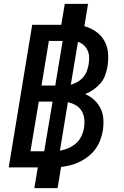

<svg xmlns="http://www.w3.org/2000/svg" viewBox="-20 -863 640 990"><path d="M277 107H157L175 0H25L146 -735H296L314 -843H434L415 -728Q448 -719 475 -700Q502 -681 518 -652.5Q534 -624 537 -589.5Q540 -555 534 -519Q530 -497 522 -474.5Q514 -452 498 -433.5Q482 -415 462 -401Q442 -387 419 -378Q445 -367 465.5 -348Q486 -329 498.5 -304Q511 -279 513 -249Q515 -219 510 -189Q506 -165 497 -141Q488 -117 473 -96Q458 -75 437 -58Q416 -41 392.5 -29.5Q369 -18 344.5 -11.5Q320 -5 295 -2ZM194 -422H265L303 -652H232ZM345 -426Q363 -431 379.5 -440.5Q396 -450 408.5 -464.5Q421 -479 427.5 -496Q434 -513 437 -531Q440 -549 439.5 -567.5Q439 -586 432 -602Q425 -618 412 -630Q399 -642 382 -647ZM137 -83H208L251 -339H180ZM289 -86Q312 -90 333.5 -99.5Q355 -109 372.5 -124.5Q390 -140 400 -161.5Q410 -183 413 -204Q417 -227 414.5 -250Q412 -273 401 -291Q390 -309 371.5 -320Q353 -331 330 -336Z"/></svg>

Font: Iosevka Extended
Style: Bold Italic
Weight: 700
Width: 7
Italic angle: -9°
Monospace: yes
Designer: Belleve Invis
Foundry: Belleve Invis
Version: Version 32.5.0; ttfautohint (v1.8.4)